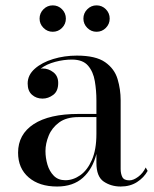

<svg xmlns="http://www.w3.org/2000/svg" viewBox="-20 -671 563 701"><path d="M284.5 -603Q284.5 -623 298.7 -637.2Q312.9 -651.4 332.5 -651.4Q352.5 -651.4 366.5 -637.2Q380.5 -623 380.5 -603Q380.5 -583.4 366.5 -569.2Q352.5 -555 332.5 -555Q312.9 -555 298.7 -569.2Q284.5 -583.4 284.5 -603ZM124.5 -603Q124.5 -623 138.7 -637.2Q152.9 -651.4 172.5 -651.4Q192.5 -651.4 206.5 -637.2Q220.5 -623 220.5 -603Q220.5 -583.4 206.5 -569.2Q192.5 -555 172.5 -555Q152.9 -555 138.7 -569.2Q124.5 -583.4 124.5 -603ZM266.5 -255H332V-304.5Q332 -340.5 326.2 -374.8Q320.5 -409 301.5 -431.2Q282.5 -453.5 242.5 -453.5Q212.5 -453.5 181.5 -445.2Q150.5 -437 128.5 -420.5Q132 -421 135.5 -421Q157 -421 174.8 -407.2Q192.5 -393.5 192.5 -368Q192.5 -338 174.2 -324.5Q156 -311 135.5 -311Q112.5 -311 96.8 -325Q81 -339 81 -366Q81 -397 107 -420Q133 -443 174 -455.5Q215 -468 260.5 -468Q329.5 -468 363.8 -444Q398 -420 409.2 -382.5Q420.5 -345 420.5 -304.5V-54Q420.5 -37 426.5 -24.8Q432.5 -12.5 452.5 -12.5Q467 -12.5 484.5 -25.5Q502 -38.5 512 -59.5L519 -47Q505.5 -22.5 480.2 -6.2Q455 10 420.5 10Q385.5 10 358.8 -8Q332 -26 332 -76.5V-109Q318.5 -54.5 282.8 -22.2Q247 10 188.5 10Q123.5 10 84.8 -23.2Q46 -56.5 46 -113.5Q46 -180.5 103 -217.8Q160 -255 266.5 -255ZM218.5 -13Q247 -13 273 -31.2Q299 -49.5 315.5 -87Q332 -124.5 332 -182V-243.5H266.5Q222.5 -243.5 196 -224Q169.5 -204.5 157.8 -175.8Q146 -147 146 -119.5Q146 -94.5 153.2 -70Q160.5 -45.5 176.5 -29.2Q192.5 -13 218.5 -13Z"/></svg>

Font: Bodoni Moda 16pt
Style: Regular
Weight: 400
Version: Version 2.3